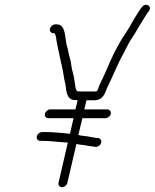

<svg xmlns="http://www.w3.org/2000/svg" viewBox="-20 -723 648 804"><path d="M148 -133H162C189 -133 207 -130 235 -128L264 -126L225 43C223 52 230 61 240 61C250 61 260 52 262 43L300 -120C305 -119 310 -118 317 -117C335 -116 350 -111 367 -110L379 -108C384 -107 389 -109 394 -112C409 -122 407 -143 391 -145L380 -146L357 -150C341 -154 322 -153 308 -158L325 -228H421C431 -228 442 -236 444 -246C446 -256 439 -265 429 -265H333L342 -303H373C400 -303 414 -316 424 -344C435 -372 443 -383 455 -412C469 -443 482 -472 498 -501C513 -529 522 -550 538 -572C549 -588 559 -608 570 -625C579 -639 587 -654 596 -667L603 -676C620 -697 590 -714 575 -694L567 -684C552 -661 536 -636 523 -611L508 -587C484 -553 459 -506 441 -465L421 -419C409 -390 399 -377 390 -349C388 -344 386 -340 381 -340H317C313 -340 309 -340 303 -341H302C298 -349 296 -354 295 -365C292 -385 290 -400 285 -419C280 -434 279 -450 276 -467L269 -493L263 -521C260 -530 258 -538 257 -546C252 -573 253 -621 218 -621H211C202 -621 191 -612 189 -602C187 -592 194 -584 203 -584H208C208 -583 208 -583 209 -583C214 -573 215 -569 216 -556C220 -531 227 -502 232 -478L238 -451C245 -425 247 -395 254 -370C258 -343 258 -306 292 -304C297 -304 301 -304 305 -303L296 -265H190C181 -265 170 -256 168 -246C166 -236 173 -228 182 -228H288L273 -163C238 -166 206 -170 170 -170H156C147 -170 136 -162 134 -152C132 -142 139 -133 148 -133Z"/></svg>

Font: Electronic
Style: SeLtIt
Weight: 300
Version: Version 1.011